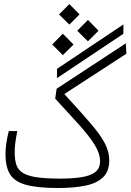

<svg xmlns="http://www.w3.org/2000/svg" viewBox="-20 -916 637 937"><path d="M263.2 1.5Q161.1 1.5 105.5 -14.4Q49.8 -30.3 28.3 -66.4Q6.8 -102.5 6.8 -163.1Q6.8 -213.4 22.9 -276.4H64.5Q58.1 -244.6 54.9 -220.2Q51.8 -195.8 51.8 -172.9Q51.8 -137.7 59.3 -113.3Q66.9 -88.9 89.1 -73.7Q111.3 -58.6 155.5 -51.5Q199.7 -44.4 272.9 -44.4Q330.6 -44.4 374.5 -50.8Q418.5 -57.1 443.4 -75.2Q468.3 -93.3 468.3 -128.9Q468.3 -167 441.9 -209.5Q415.5 -252 366.5 -306.4Q317.4 -360.8 249.5 -434.6L256.3 -482.9L594.2 -704.6L596.7 -653.8L293.9 -457Q372.1 -372.1 420.4 -315.9Q468.8 -259.8 491 -217.8Q513.2 -175.8 513.2 -133.3Q513.2 -80.1 482.9 -50.8Q452.6 -21.5 396.5 -10Q340.3 1.5 263.2 1.5ZM257.8 -534.7 258.3 -580.1 582.5 -796.9 582 -751ZM286.6 -647 234.9 -698.7 286.6 -751.5 338.9 -698.7ZM409.2 -714.4 356.9 -766.1 409.2 -818.8 460.9 -766.1ZM318.4 -795.9 268.1 -845.7 318.4 -896 368.2 -845.7Z"/></svg>

Font: Cascadia Code ExtraLight
Style: Regular
Weight: 200
Monospace: yes
Designer: Aaron Bell
Foundry: Saja Typeworks
Version: Version 2407.024; ttfautohint (v1.8.4)